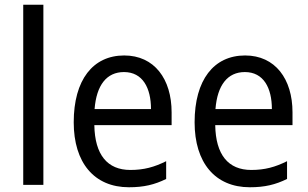

<svg xmlns="http://www.w3.org/2000/svg" viewBox="-20 -780 1300 810"><path d="M163 0V-760H78V0Z M504 -546C372 -546 291 -443 291 -264C291 -94 377 10 524 10C587 10 632 -1 681 -25V-100C631 -75 587 -63 530 -63C433 -63 380 -127 378 -252H704V-306C704 -447 631 -546 504 -546ZM503 -476C582 -476 617 -409 617 -320H379C387 -421 430 -476 503 -476Z M1014 -546C882 -546 801 -443 801 -264C801 -94 887 10 1034 10C1097 10 1142 -1 1191 -25V-100C1141 -75 1097 -63 1040 -63C943 -63 890 -127 888 -252H1214V-306C1214 -447 1141 -546 1014 -546ZM1013 -476C1092 -476 1127 -409 1127 -320H889C897 -421 940 -476 1013 -476Z"/></svg>

Font: Noto Sans Lao Looped SemiCondensed
Style: Regular
Weight: 400
Width: 4
Designer: Mark Frömberg, Ben Mitchell
Foundry: The Fontpad Ltd
Version: Version 1.003